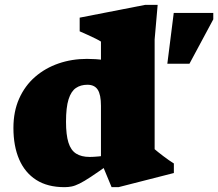

<svg xmlns="http://www.w3.org/2000/svg" viewBox="-20 -759 902 794"><path d="M397.5 -321.5Q397.5 -367.5 384.2 -388Q371 -408.5 341.5 -408.5Q313.5 -408.5 293.8 -395Q274 -381.5 263.5 -348.2Q253 -315 253 -255.5Q253 -201.5 263 -169.5Q273 -137.5 294.8 -123.8Q316.5 -110 351 -110Q365.5 -110 387.2 -112Q409 -114 429 -118V-78.5Q385 -47 356.2 -28Q327.5 -9 308.8 0.2Q290 9.5 276 12.2Q262 15 247 15Q176.5 15 129.8 -15Q83 -45 59.2 -100Q35.5 -155 35.5 -230Q35.5 -298 59.2 -351.2Q83 -404.5 125 -441Q167 -477.5 222 -496.5Q277 -515.5 339.5 -515.5Q376.5 -515.5 407.2 -511Q438 -506.5 468.5 -496Q499 -485.5 536 -467H397.5V-587Q391 -591.5 376 -599Q361 -606.5 343.2 -614.5Q325.5 -622.5 309.5 -629.5V-686L581 -739H632L619.5 -596V-142Q624.5 -137.5 634 -130Q643.5 -122.5 655.2 -113.5Q667 -104.5 678.5 -96.5Q690 -88.5 699 -83V-43.5L470 15H441.5L397.5 -91ZM672 -495.5 698.5 -705.5H862V-679L763.5 -495.5Z"/></svg>

Font: Newsreader 9pt ExtraBold
Style: Regular
Weight: 800
Designer: Hugues Gentile
Foundry: Production Type
Version: Version 1.003